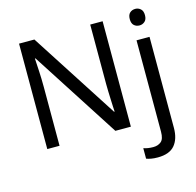

<svg xmlns="http://www.w3.org/2000/svg" viewBox="-134 -877 1285 1256"><g transform="rotate(-15 509.0 -248.5)"><path d="M201 -714 582 -123H586Q585 -134 584 -156Q583 -178 582 -204.5Q581 -231 580 -259Q579 -287 579 -311V-714H663V0H558L176 -593H172Q174 -558 177 -506Q180 -454 180 -399V0H97V-714ZM838 -681Q838 -710 853 -723.5Q868 -737 890 -737Q910 -737 925.5 -723.5Q941 -710 941 -681Q941 -652 925.5 -638.5Q910 -625 890 -625Q868 -625 853 -638.5Q838 -652 838 -681ZM782 240Q756 240 737 236.5Q718 233 705 228V157Q720 162 736 164.5Q752 167 771 167Q803 167 824 149.5Q845 132 845 83V-536H933V80Q933 155 897 197.5Q861 240 782 240Z"/></g></svg>

Font: BC Sans
Style: Regular
Weight: 400
Designer: Monotype Design Team
Province of B.C.
Foundry: Monotype Imaging Inc.
Version: Version 2.000;GOOG;noto-source:20170915:90ef993387c0